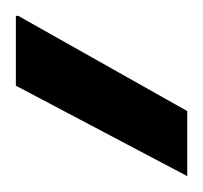

<svg xmlns="http://www.w3.org/2000/svg" viewBox="-20 -761 256 242"><path d="M216 -539 0 -653V-741H3L216 -621Z"/></svg>

Font: DM Sans 9pt 36pt Medium
Style: Regular
Weight: 500
Version: Version 4.004;gftools[0.9.30]